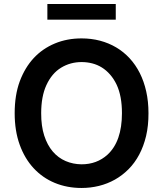

<svg xmlns="http://www.w3.org/2000/svg" viewBox="-20 -929 815 959"><path d="M387.4 9.9Q315 9.9 253.7 -15.4Q192.5 -40.8 147.9 -89Q103.3 -137.1 78.3 -206.3Q53.3 -275.6 53.3 -363.6Q53.3 -454.2 78.8 -523.1Q130.3 -660.2 254.3 -712Q315 -737.2 387.4 -737.2Q436.1 -737.2 479.8 -725.7Q523.4 -714.1 560.5 -692.1Q597.7 -670.1 627.5 -637.8Q657.3 -605.5 678.3 -563.9Q699.2 -522.4 710.4 -472.1Q721.6 -421.9 721.6 -363.6Q721.9 -301.5 709.7 -249.8Q697.4 -198.2 675.2 -156.6Q653.1 -115.1 622 -83.8Q590.9 -52.6 553.8 -31.8Q516.7 -11 474.4 -0.5Q432.2 9.9 387.4 9.9ZM387.4 -108.3Q463.8 -108.3 516.7 -156.2Q589.1 -222.7 589.1 -363.6Q589.1 -448.9 562.9 -505.3Q548.7 -535.2 529.8 -556.6Q511 -578.1 488.6 -592Q466.3 -605.8 440.7 -612.4Q415.1 -619 387.4 -619Q331.3 -619 285.2 -590.9Q238.6 -562.5 211.6 -503.6Q185.7 -447.1 185.7 -363.6Q185.4 -299.7 200.8 -252Q216.3 -204.2 243.4 -172.4Q270.6 -140.6 307.7 -124.6Q344.8 -108.7 387.4 -108.3ZM558.2 -830.6H216.6V-909.1H558.2Z"/></svg>

Font: Linik Sans SemiBold
Style: Regular
Weight: 600
Designer: Fonts by Rasmus Andersson / Changes by Cristiano Sobral with parts from Marc Monis
Foundry: rsms
Version: Version 3.020; ttfautohint (v1.6)